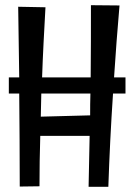

<svg xmlns="http://www.w3.org/2000/svg" viewBox="-20 -727 512 739"><path d="M463 -367V-429H419C425 -521 432 -614 440 -706L330 -707C330 -614 330 -521 329 -429H142C145 -518 150 -608 155 -699L50 -701L54 -429H14V-367H54C55 -247 56 -128 56 -9L132 -10C132 -74 133 -139 135 -204H325L321 -8H397C401 -127 407 -247 415 -367ZM327 -283 137 -278 139 -367H328C327 -339 327 -311 327 -283Z"/></svg>

Font: Englebert
Style: Regular
Weight: 400
Designer: Astigmatic (AOETI)
Foundry: Astigmatic (AOETI)
Version: Version 1.000